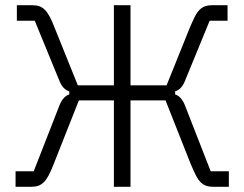

<svg xmlns="http://www.w3.org/2000/svg" viewBox="-20 -720 942 740"><path d="M857 -640H788L692 -406Q679 -375 655 -368V-356Q678 -349 692 -316L792 -60H862V0H803Q787 0 775 -4Q763 -8 753 -18Q743 -28 734.5 -45Q726 -62 715 -88L618 -333H483V0H419V-333H284L187 -88Q177 -62 168 -45Q159 -28 149 -18Q139 -8 127.5 -4Q116 0 99 0H40V-60H110L210 -316Q224 -349 247 -356V-368Q223 -375 210 -406L114 -640H45V-700H103Q120 -700 131.5 -696Q143 -692 153 -682Q163 -672 172 -655Q181 -638 191 -612L280 -391H419V-700H483V-391H622L711 -612Q722 -638 730.5 -655Q739 -672 749 -682Q759 -692 771 -696Q783 -700 799 -700H857Z"/></svg>

Font: Space Grotesk Light
Style: Regular
Weight: 300
Designer: Florian Karsten
Foundry: Florian Karsten
Version: Version 2.000